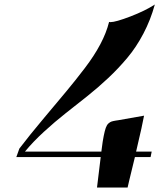

<svg xmlns="http://www.w3.org/2000/svg" viewBox="-20 -841 714 861"><path d="M53.2 -136.7 66.9 -174.8Q112.3 -234.4 173.6 -307.4Q234.9 -380.4 276.6 -430.4Q318.4 -480.5 360.6 -535.9Q402.8 -591.3 429.9 -642.6Q457 -693.8 469.2 -742.7Q471.2 -741.7 474.6 -741.7Q498.5 -741.7 565.2 -767.3Q631.8 -793 674.3 -820.8Q655.3 -751.5 623 -690.2Q590.8 -628.9 550.5 -581.1Q510.3 -533.2 465.3 -491Q420.4 -448.7 370.1 -408.7Q319.8 -368.7 273.4 -332.3Q227.1 -295.9 177.7 -250.7Q128.4 -205.6 91.8 -161.1H434.6L436 -172.4Q440.4 -208.5 445.1 -231.4Q449.7 -254.4 454.3 -267.6Q459 -280.8 466.3 -287.4Q473.6 -293.9 480.5 -296.1Q487.3 -298.3 499.5 -300.3Q506.3 -301.3 509.8 -301.8L626 -322.3Q619.6 -285.2 590.3 -161.1H660.2L655.3 -136.7H585L560.1 -34.2L552.2 0H415L431.6 -136.7Z"/></svg>

Font: QumpellkaNo12
Style: Regular
Weight: 500
Designer: gluk (gluksza@wp.pl)
Foundry: gluk (gluksza@wp.pl)
Version: Version 00.480